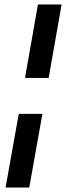

<svg xmlns="http://www.w3.org/2000/svg" viewBox="-20 -740 296 860"><path d="M92 -391 150 -720H256L198 -391ZM5 100 64 -230H170L111 100Z"/></svg>

Font: Rethink Sans Medium
Style: Italic
Weight: 500
Italic angle: -10°
Designer: The Rethink Sans project authors (Hans Thiessen). DM Sans designed by Colophon Foundry.
Foundry: Rethink Communications LLC
Version: Version 1.001